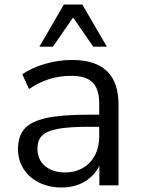

<svg xmlns="http://www.w3.org/2000/svg" viewBox="-20 -810 625 839"><path d="M58.6 -158.1Q58.6 -214.7 86.9 -247.1Q115.1 -279.4 181.8 -294.1Q248.5 -308.8 367.6 -308.8H428.8V-256H368.5Q279.8 -256 231.5 -246.7Q183.2 -237.4 163.4 -217Q143.6 -196.7 143.6 -160.2Q143.6 -112.7 176.7 -84.5Q209.8 -56.4 264.5 -56.4Q308 -56.4 342 -76Q376 -95.7 394.8 -131.4Q413.6 -167.1 413.6 -212.5V-357.2Q413.6 -420.7 384.8 -449.6Q356 -478.6 292.4 -478.6Q241.1 -478.6 195.4 -464.5Q149.8 -450.3 106.7 -420.9L77.5 -485.6Q118 -513.9 176.9 -530.9Q235.7 -548 294.2 -548Q397.1 -548 447.6 -499.1Q498 -450.3 498 -351V0H414.3V-120.7H426.8Q411.7 -61.2 364.4 -25.9Q317.1 9.3 248.9 9.3Q194.6 9.3 150.9 -12.1Q107.3 -33.6 82.9 -72Q58.6 -110.4 58.6 -158.1ZM259.2 -790.2H339.7L446.9 -606H387.5L299.4 -733.5L211.4 -606H152Z"/></svg>

Font: Min Sans VF VF
Style: Regular
Weight: 400
Designer: Jinseong-Kim, NotoSansCJK, Nunito
Foundry: Jinseong-Kim
Version: Version 1.420;Glyphs 3.1.2 (3151)